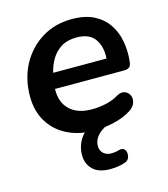

<svg xmlns="http://www.w3.org/2000/svg" viewBox="-105 -582 752 860"><g transform="rotate(-15 271.0 -152.0)"><path d="M280 10Q206 10 151.5 -17.5Q97 -45 67 -95Q37 -145 37 -212Q37 -294 71.5 -358.5Q106 -423 167 -461Q228 -499 307 -499Q368 -499 409 -478Q450 -457 474 -421.5Q498 -386 506 -341Q514 -296 509 -249Q507 -228 498 -222Q489 -216 473 -216H154Q152 -155 188 -120Q224 -85 291 -85Q321 -85 353 -91.5Q385 -98 411 -113Q434 -127 450.5 -121.5Q467 -116 474.5 -101Q482 -86 476.5 -67.5Q471 -49 451 -35Q416 -12 368 -1Q320 10 280 10ZM306 -414Q264 -414 235.5 -396.5Q207 -379 189.5 -350Q172 -321 165 -288H412Q416 -342 391 -378Q366 -414 306 -414ZM301 195Q247 195 220.5 168.5Q194 142 194 103Q194 7 306 -42L340 0Q309 13 291 34Q273 55 273 81Q273 102 287 115Q301 128 324 128Q332 128 340 127Q348 126 358 123Q379 117 387.5 130Q396 143 392 160.5Q388 178 371 184Q340 195 301 195Z"/></g></svg>

Font: Nunito
Style: Bold Italic
Weight: 700
Italic angle: -9°
Designer: Vernon Adams
Foundry: Vernon Adams
Version: Version 3.601; ttfautohint (v1.8.2.53-6de2)